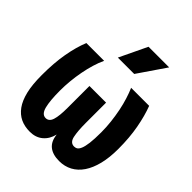

<svg xmlns="http://www.w3.org/2000/svg" viewBox="-199 -819 948 948"><g transform="rotate(45 275.0 -344.5)"><path d="M333 -215.8Q333 -159.7 340.1 -125.7Q347.2 -91.8 374.5 -91.8Q384.8 -91.8 392.6 -97.2Q400.4 -102.5 406.5 -117.4Q412.6 -132.3 416.3 -160.6Q419.9 -189 419.9 -236.3Q419.9 -272 415.8 -308.3Q411.6 -344.7 404.8 -378.7Q397.9 -412.6 388.4 -442.6Q378.9 -472.7 368.7 -496.1H494.6Q513.7 -446.3 525.6 -381.6Q537.6 -316.9 537.6 -237.8Q537.6 -177.7 526.1 -131.3Q514.6 -85 493.2 -53.2Q471.7 -21.5 441.2 -5.1Q410.6 11.2 373 11.2Q327.6 11.2 302 -9.5Q276.4 -30.3 272 -73.2Q262.7 -34.2 235.8 -11.5Q209 11.2 168 11.2Q130.9 11.2 102.8 -2.2Q74.7 -15.6 54.4 -43.5Q34.2 -71.3 23.2 -116.2Q12.2 -161.1 12.2 -229Q12.2 -313.5 23.9 -379.6Q35.6 -445.8 56.2 -496.1H180.2Q168 -470.2 158.7 -439.2Q149.4 -408.2 143.1 -374.8Q136.7 -341.3 133.3 -306.6Q129.9 -272 129.9 -238.3Q129.9 -168.5 139.6 -130.1Q149.4 -91.8 175.8 -91.8Q199.2 -91.8 208 -119.9Q216.8 -147.9 216.8 -203.1V-356.9H333ZM331.1 -555.2H216.8L286.1 -700.2H430.2ZM0 -496.1Z"/></g></svg>

Font: Code New Roman
Style: Bold
Weight: 700
Monospace: yes
Designer: Sam Radian
Foundry: Code New Roman
Version: Version 1.508 October 19, 2014